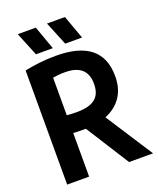

<svg xmlns="http://www.w3.org/2000/svg" viewBox="-169 -1050 950 1151"><g transform="rotate(-20 305.5 -474.0)"><path d="M56.5 0V-728Q102 -737.5 151 -743.2Q200 -749 256.5 -749Q549.5 -749 549.5 -513Q549.5 -433.5 512.8 -380.2Q476 -327 410 -300.5L604.5 0H451.5L276.5 -276Q269.5 -276 262.5 -276Q241 -276 226.2 -276.5Q211.5 -277 196.5 -278V0ZM261.5 -388.5Q338.5 -388.5 376.5 -417.8Q414.5 -447 414.5 -513Q414.5 -637.5 274.5 -637.5Q250.5 -637.5 232.2 -635.8Q214 -634 196.5 -631V-391.5Q214 -390 228.2 -389.2Q242.5 -388.5 261.5 -388.5ZM334.5 -798 273 -948.5H387.5L442 -798ZM148 -798 86.5 -948.5H201.5L255.5 -798Z"/></g></svg>

Font: Encode Sans Condensed
Style: Bold
Weight: 700
Width: 3
Designer: Multiple Designers
Foundry: Impallari Type
Version: Version 3.000; ttfautohint (v1.8.3) -l 8 -r 50 -G 200 -x 14 